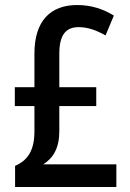

<svg xmlns="http://www.w3.org/2000/svg" viewBox="-20 -744 518 764"><path d="M287 -724C181 -724 117 -661 117 -531V-397H39V-322H117V-221C117 -144 89 -105 40 -84V0H443V-90H152C192 -115 216 -155 216 -222V-322H363V-397H216V-530C216 -605 242 -636 293 -636C329 -636 363 -624 400 -603L433 -682C391 -708 343 -724 287 -724Z"/></svg>

Font: Noto Sans Sinhala Condensed Medium
Style: Regular
Weight: 500
Width: 3
Designer: Jelle Bosma - Monotype Design Team
Foundry: Monotype Imaging Inc.
Version: Version 2.006